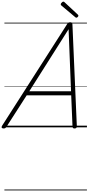

<svg xmlns="http://www.w3.org/2000/svg" viewBox="-54 -1561 1086 2354"><path d="M-11 14Q-27 14 -32.5 5Q-38 -4 -28 -20L770 -1267Q778 -1279 785.5 -1283.5Q793 -1288 807 -1288Q820 -1288 826.5 -1282.5Q833 -1277 834 -1261L888 -14Q888 0 882 7Q876 14 860 14Q846 14 841 8.5Q836 3 835 -10L819 -392H273L27 -9Q18 5 10.5 9.5Q3 14 -11 14ZM305 -442H817L787 -1203ZM881 -1344Q878 -1344 875 -1346Q872 -1348 868 -1351L699 -1493Q694 -1497 692.5 -1500Q691 -1503 691 -1508Q691 -1515 696.5 -1522.5Q702 -1530 709.5 -1535.5Q717 -1541 723 -1541Q729 -1541 731.5 -1538.5Q734 -1536 739 -1532L901 -1381Q905 -1377 906 -1374Q907 -1371 907 -1368Q907 -1361 898.5 -1352.5Q890 -1344 881 -1344ZM0 763H1012V773H0ZM0 -20H1012V0H0ZM0 -505H1012V-500H0ZM0 -1283H1012V-1273H0Z"/></svg>

Font: Playwrite NL Guides
Style: Regular
Weight: 400
Designer: Veronika Burian, José Scaglione
Foundry: TypeTogether
Version: Version 1.003